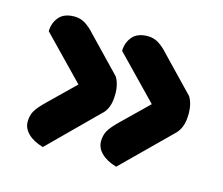

<svg xmlns="http://www.w3.org/2000/svg" viewBox="-68 -519 673 579"><g transform="rotate(15 269.0 -229.5)"><path d="M392 -237 264 -369Q264 -394 279.5 -413Q295 -432 328 -432Q347 -432 362.5 -422Q378 -412 392 -396L494 -290Q500 -281 503.5 -267.5Q507 -254 507 -239Q507 -213 500.5 -197Q494 -181 484 -172L337 -27Q306 -36 289.5 -52.5Q273 -69 273 -89Q273 -108 281 -122.5Q289 -137 313 -160ZM163 -237 35 -369Q35 -394 50.5 -413Q66 -432 99 -432Q118 -432 133.5 -422Q149 -412 163 -396L265 -290Q271 -281 274.5 -267.5Q278 -254 278 -239Q278 -213 271.5 -197Q265 -181 254 -172L108 -27Q77 -36 60.5 -52.5Q44 -69 44 -89Q44 -108 52 -122.5Q60 -137 84 -160Z"/></g></svg>

Font: BalooTamma2Bold
Style: Bold
Weight: 700
Designer: Divya Kowshik, Shuchita Grover and Ek Type
Foundry: Ek Type
Version: Version 1.700